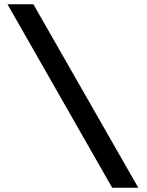

<svg xmlns="http://www.w3.org/2000/svg" viewBox="-20 -706 685 897"><path d="M504 171 15 -686H136L626 171Z"/></svg>

Font: Chivo Medium ExtraBold
Style: Regular
Weight: 800
Version: Version 2.002